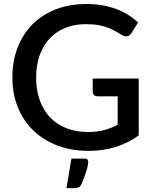

<svg xmlns="http://www.w3.org/2000/svg" viewBox="-20 -748 768 962"><path d="M675 -354.5V-69.5Q567.5 8 425 8Q337.5 8 266.8 -19.2Q196 -46.5 146 -95.2Q96 -144 69 -211.5Q42 -279 42 -360Q42 -441.5 68 -509.2Q94 -577 142.5 -625.8Q191 -674.5 259.5 -701.2Q328 -728 413.5 -728Q457 -728 494.2 -721.2Q531.5 -714.5 563.5 -702.5Q595.5 -690.5 622.5 -673.5Q649.5 -656.5 672 -635.5L638.5 -582Q630.5 -569.5 618 -566.5Q605.5 -563.5 591 -572.5Q576.5 -581 560.2 -590.5Q544 -600 523 -608.2Q502 -616.5 474.5 -621.8Q447 -627 409.5 -627Q352.5 -627 306.8 -608.2Q261 -589.5 228.5 -554.8Q196 -520 178.5 -470.5Q161 -421 161 -360Q161 -295.5 179.5 -244.8Q198 -194 232 -158.8Q266 -123.5 314.2 -105Q362.5 -86.5 422 -86.5Q466.5 -86.5 501.2 -96Q536 -105.5 569.5 -122.5V-265.5H469Q457.5 -265.5 451 -271.8Q444.5 -278 444.5 -288V-354.5ZM403 46.5Q416 46.5 419 52.2Q422 58 422 64Q422 68.5 420.8 76.8Q419.5 85 416 98Q412.5 111 405.8 129.8Q399 148.5 388.5 174Q383 186.5 374.2 190.5Q365.5 194.5 351 194.5H313L338 46.5Z"/></svg>

Font: LatoLatin Semibold
Style: Regular
Weight: 600
Designer: Lukasz Dziedzic with Adam Twardoch and Botio Nikoltchev
Foundry: tyPoland Lukasz Dziedzic
Version: Version 2.015; 2015-08-06; http://www.latofonts.com/